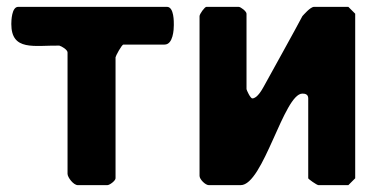

<svg xmlns="http://www.w3.org/2000/svg" viewBox="-20 -540 1116 560"><path d="M153 -407C160 -405 177 -395 177 -387V-33C177 -23 194 0 207 0H293C300 0 317 -13 317 -20V-373C317 -376 335 -410 340 -410H460C485 -410 487 -454 487 -467C487 -475 488 -520 467 -520H33C14 -520 13 -479 13 -470C13 -390 80 -408 153 -407Z M699 -280V-500C699 -507 682 -520 676 -520H582C577 -520 562 -499 562 -493V-27C562 -17 579 0 589 0H682C748 0 808 -267 862 -267C870 -267 879 -265 879 -253V-20C879 -18 904 0 909 0H996L1016 -20V-500L996 -520H896C885 -520 865 -496 862 -493C846 -462 766 -318 749 -287C744 -278 730 -253 716 -253C710 -253 699 -278 699 -280Z"/></svg>

Font: Asimov Print
Style: C
Weight: 500
Designer: Google
Version: Version 2.000980: 2014